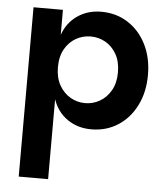

<svg xmlns="http://www.w3.org/2000/svg" viewBox="-56 -611 792 924"><g transform="rotate(5 339.5 -148.5)"><path d="M396 7Q331 7 281.5 -27Q232 -61 211 -122V264H69V-554H211V-433Q232 -493 281.5 -527Q331 -561 396 -561Q469 -561 525.5 -524.5Q582 -488 614 -424Q646 -360 646 -277Q646 -195 614 -130.5Q582 -66 525.5 -29.5Q469 7 396 7ZM356 -116Q394 -116 427 -135Q460 -154 480.5 -190Q501 -226 501 -277Q501 -329 480.5 -365Q460 -401 427 -419.5Q394 -438 356 -438Q318 -438 285 -419.5Q252 -401 231.5 -365Q211 -329 211 -277Q211 -226 231.5 -190Q252 -154 285 -135Q318 -116 356 -116Z"/></g></svg>

Font: Parkinsans SemiBold
Style: Regular
Weight: 600
Designer: Red Stone, Indian Type Foundry
Foundry: Indian Type Foundry
Version: Version 1.000